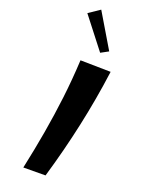

<svg xmlns="http://www.w3.org/2000/svg" viewBox="-308 -1112 919 1175"><g transform="rotate(30 152.0 -524.5)"><path d="M96 13Q101 -121 100.5 -241Q100 -361 93.5 -480.5Q87 -600 71 -730L266 -761Q270 -665 270 -572.5Q270 -480 266.5 -389Q263 -298 256 -204.5Q249 -111 238 -13ZM152 -830 -37 -1001 26 -1062 196 -865Z"/></g></svg>

Font: Marhey Light Medium
Style: Regular
Weight: 500
Version: Version 1.000